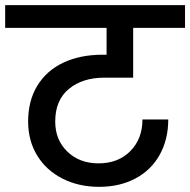

<svg xmlns="http://www.w3.org/2000/svg" viewBox="-44 -760 737 744"><path d="M360 -459Q276 -459 223 -415.5Q170 -372 170 -289Q170 -218 217 -172.5Q264 -127 338 -127Q414 -127 461 -174.5Q508 -222 508 -297H608Q608 -220 575 -160.5Q542 -101 481 -68.5Q420 -36 340 -36Q261 -36 198 -68Q135 -100 100 -157.5Q65 -215 65 -289Q65 -370 101 -428.5Q137 -487 202 -517.5Q267 -548 354 -548H369V-652H-24V-740H673V-652H472V-459Z"/></svg>

Font: A Bank Premium Med
Style: Regular
Weight: 500
Designer: Ninad Kale (Devanagari), Jonny Pinhorn (Latin), Htun Naung (Myanmar)
Foundry: Indian Type Foundry
Version: 4.004